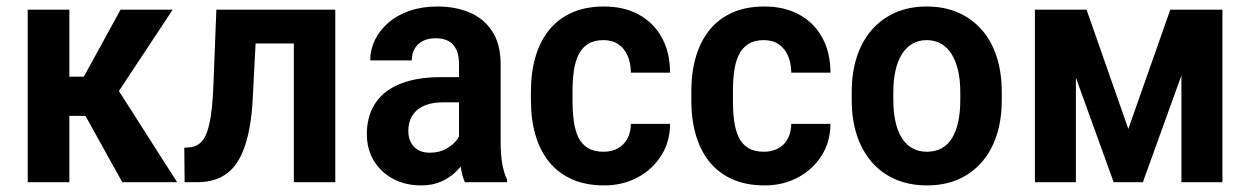

<svg xmlns="http://www.w3.org/2000/svg" viewBox="-20 -558 3832 588"><path d="M192.4 -528.3V0H64.9V-528.3ZM508.8 -528.3 293.9 -203.1H166.5L149.9 -323.2H236.8L349.1 -528.3ZM354.5 0 229 -226.1 335 -293.5 522.5 0Z M910.2 -528.3V-424.8H674.3V-528.3ZM1006.8 -528.3V0H879.9V-528.3ZM642.6 -528.3H768.1L754.4 -264.2Q752 -206.5 743.4 -162.6Q734.9 -118.7 720.9 -87.6Q707 -56.6 687.3 -37.4Q667.5 -18.1 641.6 -9Q615.7 0 584 0H545.4L544.4 -105.5L561.5 -106.9Q576.7 -108.4 588.1 -116.2Q599.6 -124 607.4 -138.7Q615.2 -153.3 620.6 -176.3Q626 -199.2 629.2 -230.5Q632.3 -261.7 633.8 -302.7Z M1385.7 -113.3V-362.3Q1385.7 -388.2 1377.7 -405.8Q1369.6 -423.3 1353.8 -432.1Q1337.9 -440.9 1314 -440.9Q1291 -440.9 1274.7 -432.4Q1258.3 -423.8 1249.8 -408.7Q1241.2 -393.6 1241.2 -373H1113.8Q1113.8 -405.8 1128.2 -435.5Q1142.6 -465.3 1169.4 -488.5Q1196.3 -511.7 1234.4 -524.9Q1272.5 -538.1 1319.3 -538.1Q1375.5 -538.1 1419.2 -519.3Q1462.9 -500.5 1488 -461.2Q1513.2 -421.9 1513.2 -360.8V-125Q1513.2 -85 1518.1 -56.9Q1522.9 -28.8 1532.7 -8.3V0H1403.8Q1394.5 -20.5 1390.1 -51.5Q1385.7 -82.5 1385.7 -113.3ZM1402.3 -321.8 1403.3 -244.6H1336.4Q1310.1 -244.6 1290 -238.3Q1270 -231.9 1256.8 -220.5Q1243.7 -209 1237.1 -192.9Q1230.5 -176.8 1230.5 -157.7Q1230.5 -136.7 1238.3 -121.8Q1246.1 -106.9 1260.7 -98.6Q1275.4 -90.3 1295.9 -90.3Q1325.7 -90.3 1347.4 -102.8Q1369.1 -115.2 1381.1 -132.6Q1393.1 -149.9 1392.1 -165.5L1424.8 -112.3Q1419.4 -93.3 1407.5 -72.3Q1395.5 -51.3 1376.7 -32.5Q1357.9 -13.7 1331.3 -2Q1304.7 9.8 1269.5 9.8Q1222.2 9.8 1184.6 -10Q1147 -29.8 1125.2 -65.2Q1103.5 -100.6 1103.5 -147.5Q1103.5 -188.5 1117.9 -220.7Q1132.3 -252.9 1160.4 -275.4Q1188.5 -297.9 1231 -309.8Q1273.4 -321.8 1329.6 -321.8Z M1828.6 -93.3Q1852.5 -93.3 1871.1 -103Q1889.6 -112.8 1900.6 -131.8Q1911.6 -150.9 1912.1 -178.7H2032.2Q2031.7 -123 2004.4 -80.6Q1977.1 -38.1 1931.9 -14.2Q1886.7 9.8 1830.6 9.8Q1773.9 9.8 1731.7 -9Q1689.5 -27.8 1661.6 -62.3Q1633.8 -96.7 1619.9 -144.3Q1606 -191.9 1606 -249.5V-278.8Q1606 -336.4 1619.9 -384Q1633.8 -431.6 1661.6 -466.1Q1689.5 -500.5 1731.4 -519.3Q1773.4 -538.1 1830.1 -538.1Q1890.1 -538.1 1935.3 -513.9Q1980.5 -489.7 2006.1 -444.3Q2031.7 -398.9 2032.2 -335.4H1912.1Q1911.6 -365.7 1901.9 -387.7Q1892.1 -409.7 1873.8 -422.4Q1855.5 -435.1 1828.1 -435.1Q1798.8 -435.1 1780.3 -423.1Q1761.7 -411.1 1751.5 -389.9Q1741.2 -368.7 1737.3 -340.3Q1733.4 -312 1733.4 -278.8V-249.5Q1733.4 -215.3 1737.3 -186.8Q1741.2 -158.2 1751.2 -137.5Q1761.2 -116.7 1780 -105Q1798.8 -93.3 1828.6 -93.3Z M2319.8 -93.3Q2343.8 -93.3 2362.3 -103Q2380.9 -112.8 2391.8 -131.8Q2402.8 -150.9 2403.3 -178.7H2523.4Q2522.9 -123 2495.6 -80.6Q2468.3 -38.1 2423.1 -14.2Q2377.9 9.8 2321.8 9.8Q2265.1 9.8 2222.9 -9Q2180.7 -27.8 2152.8 -62.3Q2125 -96.7 2111.1 -144.3Q2097.2 -191.9 2097.2 -249.5V-278.8Q2097.2 -336.4 2111.1 -384Q2125 -431.6 2152.8 -466.1Q2180.7 -500.5 2222.7 -519.3Q2264.6 -538.1 2321.3 -538.1Q2381.3 -538.1 2426.5 -513.9Q2471.7 -489.7 2497.3 -444.3Q2522.9 -398.9 2523.4 -335.4H2403.3Q2402.8 -365.7 2393.1 -387.7Q2383.3 -409.7 2365 -422.4Q2346.7 -435.1 2319.3 -435.1Q2290 -435.1 2271.5 -423.1Q2252.9 -411.1 2242.7 -389.9Q2232.4 -368.7 2228.5 -340.3Q2224.6 -312 2224.6 -278.8V-249.5Q2224.6 -215.3 2228.5 -186.8Q2232.4 -158.2 2242.4 -137.5Q2252.4 -116.7 2271.2 -105Q2290 -93.3 2319.8 -93.3Z M2588.4 -251.5V-276.4Q2588.4 -335.9 2604.2 -384.3Q2620.1 -432.6 2650.1 -466.8Q2680.2 -501 2722.4 -519.5Q2764.6 -538.1 2817.9 -538.1Q2871.6 -538.1 2914.1 -519.5Q2956.5 -501 2986.6 -466.8Q3016.6 -432.6 3032.2 -384.3Q3047.9 -335.9 3047.9 -276.4V-251.5Q3047.9 -191.9 3032.2 -143.8Q3016.6 -95.7 2986.6 -61.3Q2956.5 -26.9 2914.3 -8.5Q2872.1 9.8 2818.8 9.8Q2765.6 9.8 2722.9 -8.5Q2680.2 -26.9 2650.1 -61.3Q2620.1 -95.7 2604.2 -143.8Q2588.4 -191.9 2588.4 -251.5ZM2715.8 -276.4V-251.5Q2715.8 -215.3 2722.2 -186Q2728.5 -156.7 2741.5 -136Q2754.4 -115.2 2773.7 -104.2Q2793 -93.3 2818.8 -93.3Q2844.7 -93.3 2864.3 -104.2Q2883.8 -115.2 2896.2 -136Q2908.7 -156.7 2914.8 -186Q2920.9 -215.3 2920.9 -251.5V-276.4Q2920.9 -312 2914.3 -341.1Q2907.7 -370.1 2895 -391.1Q2882.3 -412.1 2863 -423.6Q2843.8 -435.1 2817.9 -435.1Q2792.5 -435.1 2773.4 -423.6Q2754.4 -412.1 2741.5 -391.1Q2728.5 -370.1 2722.2 -341.1Q2715.8 -312 2715.8 -276.4Z M3435.5 -163.1 3564 -528.3H3670.9L3480 0H3390.6L3199.7 -528.3H3307.6ZM3274.9 -528.3V0H3149.4V-528.3ZM3598.1 0V-528.3H3723.6V0Z"/></svg>

Font: Roboto SemiCondensed SemiBold
Style: Regular
Weight: 600
Width: 4
Designer: Christian Robertson
Foundry: Google
Version: Version 3.009; 2024